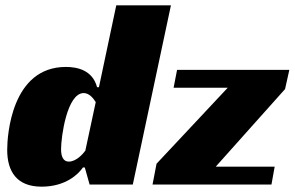

<svg xmlns="http://www.w3.org/2000/svg" viewBox="-20 -692 1105 720"><path d="M351 -365H344C327 -429 270 -441 227 -441C23 -441 7 -184 7 -130C7 -50 42 8 136 8C226 8 274 -39 291 -64H298L316 0H478L621 -672H416ZM294 -343C314 -343 330 -324 339 -309L300 -127C290 -113 265 -86 238 -86C216 -86 209 -107 209 -133C209 -178 231 -343 294 -343ZM552 0H998L1010 -67H789L1049 -358L1065 -430H644L631 -363H834L567 -78Z"/></svg>

Font: Racing Sans One
Style: Regular
Weight: 400
Designer: Pablo Impallari, Rodrigo Fuenzalida
Foundry: Pablo Impallari, Rodrigo Fuenzalida
Version: Version 1.001